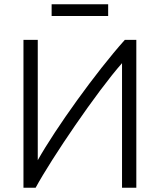

<svg xmlns="http://www.w3.org/2000/svg" viewBox="-20 -880 749 900"><path d="M90 -693V0H147C222 -138 433 -449 552 -584V0H619V-693H565C429 -541 240 -277 157 -129V-693ZM222 -860V-805H487V-860Z"/></svg>

Font: Repo Light
Style: Regular
Weight: 300
Designer: Stefan Peev
Foundry: Context Ltd
Version: Version 001.502